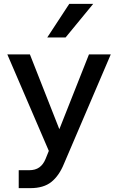

<svg xmlns="http://www.w3.org/2000/svg" viewBox="-20 -781 612 995"><path d="M441 -499H554L311 69Q286 130 246 162Q206 194 137 194H77V101H132Q163 101 183.5 86.5Q204 72 216 43L233 1L18 -499H135L307 -62H268ZM463 -761 320 -587H225L339 -761Z"/></svg>

Font: Wix Madefor Display SemiBold
Style: Regular
Weight: 600
Designer: Dalton Maag Ltd
Foundry: Dalton Maag Ltd
Version: Version 3.100